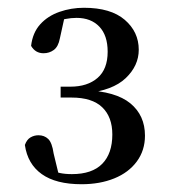

<svg xmlns="http://www.w3.org/2000/svg" viewBox="-20 -931 436 494"><path d="M190 -457Q124 -457 87.5 -483Q51 -509 44 -558Q49 -572 58.5 -577.5Q68 -583 79 -583Q94 -583 104 -573.5Q114 -564 118 -536L133 -474L104 -496Q120 -489 133.5 -486Q147 -483 165 -483Q217 -483 243 -509.5Q269 -536 269 -585Q269 -630 243 -655Q217 -680 164 -680H136V-708H161Q205 -708 231 -730.5Q257 -753 257 -798Q257 -840 235.5 -862.5Q214 -885 177 -885Q163 -885 147.5 -882Q132 -879 114 -873L147 -891L134 -832Q130 -811 118.5 -802.5Q107 -794 92 -794Q71 -794 60 -813Q64 -847 83.5 -868.5Q103 -890 133 -900.5Q163 -911 196 -911Q265 -911 301 -880Q337 -849 337 -803Q337 -762 303.5 -730Q270 -698 200 -691L198 -699Q278 -696 315.5 -665Q353 -634 353 -582Q353 -544 332 -515.5Q311 -487 274 -472Q237 -457 190 -457Z"/></svg>

Font: Noto Serif KR ExtraLight SemiBold
Style: Regular
Weight: 600
Version: Version 2.002-H1;hotconv 1.1.0;makeotfexe 2.6.0